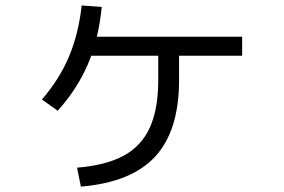

<svg xmlns="http://www.w3.org/2000/svg" viewBox="-20 -645 1040 702"><path d="M261.7 -32Q367 -40.4 432.3 -75.9Q497.6 -111.4 528.1 -179.2Q558.6 -247 558.6 -352V-477.3H634.7V-352Q634.7 -167.3 547.5 -72.7Q460.4 22 275.7 37.3ZM133.3 -281.3Q197.3 -355.3 232.2 -438Q267 -520.7 278.7 -625L352 -619.7Q340.4 -501.7 301.7 -411Q263 -320.3 191 -240ZM277 -441.3V-510.7H865.3V-441.3Z"/></svg>

Font: M PLUS 2 Thin
Style: Regular
Weight: 100
Designer: Coji Morishita
Foundry: UNDERFOREST DESIGN
Version: Version 1.001